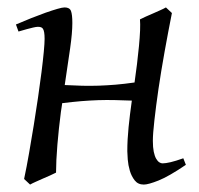

<svg xmlns="http://www.w3.org/2000/svg" viewBox="-20 -477 535 517"><path d="M322.8 -69.8Q322.8 -100.6 326.2 -134.3Q329.6 -168 335 -206.1Q311 -207 289.1 -207.5Q267.1 -208 244.6 -207.3Q222.2 -206.5 198.5 -204.6Q174.8 -202.6 147.5 -199.2Q146.5 -193.4 145.8 -187.5Q145 -181.6 144 -175.8Q141.1 -153.8 138.7 -131.1Q136.2 -108.4 134.5 -86.9Q132.8 -65.4 131.8 -46.1Q130.9 -26.9 130.9 -12.2Q124.5 -8.8 115 -4.6Q105.5 -0.5 95.5 3.9Q85.4 8.3 76.2 12.5Q66.9 16.6 61 20L44.9 4.9Q51.8 -27.3 58.3 -64.9Q64.9 -102.5 71 -140.4Q77.1 -178.2 82.5 -215.1Q87.9 -252 91.8 -283Q95.7 -314 97.9 -337.4Q100.1 -360.8 100.1 -372.1Q100.1 -383.3 98.9 -389.9Q97.7 -396.5 95.5 -399.7Q93.3 -402.8 89.8 -403.8Q86.4 -404.8 82 -404.8Q77.6 -404.8 69.1 -402.8Q60.5 -400.9 51.8 -398.4Q41.5 -395.5 29.8 -392.1L22.9 -411.1Q43.5 -419.9 64.2 -428.2Q85 -436.5 103 -442.9Q121.1 -449.2 134.5 -453.1Q147.9 -457 153.8 -457Q167.5 -457 171.1 -447.5Q174.8 -438 174.8 -415Q174.8 -388.7 168.9 -347.2Q163.1 -305.7 154.3 -248Q179.2 -246.6 201.4 -246.1Q223.6 -245.6 245.8 -246.3Q268.1 -247.1 291.5 -249Q314.9 -251 342.3 -254.9Q345.7 -278.8 348.9 -304.4Q352.1 -330.1 354.2 -353Q356.4 -376 357.2 -394.8Q357.9 -413.6 356.9 -424.8Q363.3 -428.2 372.8 -432.4Q382.3 -436.5 392.3 -440.9Q402.3 -445.3 411.6 -449.5Q420.9 -453.6 426.8 -457L442.9 -441.9Q432.6 -390.1 423.1 -337.2Q413.6 -284.2 406.7 -237.3Q399.9 -190.4 395.8 -153.6Q391.6 -116.7 391.6 -97.7Q391.6 -80.1 394 -68.4Q396.5 -56.6 400.4 -49.8Q404.3 -43 408.9 -40Q413.6 -37.1 417.5 -37.1Q425.8 -37.1 439.5 -40.3Q453.1 -43.5 473.6 -50.8L480.5 -33.2Q434.6 -2 407 9Q379.4 20 367.2 20Q351.6 20 342.8 8.8Q334 -2.4 329.6 -17.3Q325.2 -32.2 324 -47.4Q322.8 -62.5 322.8 -69.8Z"/></svg>

Font: Gentium Plus Cyr
Style: Italic
Weight: 400
Italic angle: -8°
Designer: J. Victor Gaultney, Annie Olsen, Iska Routamaa, Becca Hirsbrunner
Foundry: SIL International
Version: Version 5.000